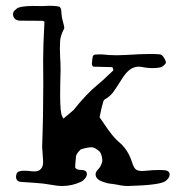

<svg xmlns="http://www.w3.org/2000/svg" viewBox="-20 -616 626 656"><path d="M418 19.5Q399.4 19.5 380.9 15.1Q361.3 11.7 357.4 11.7Q345.7 10.3 336.9 6.8Q306.6 -1.5 306.6 -20.5Q306.6 -28.8 315.7 -37.8Q324.7 -46.9 329.6 -64.5Q329.6 -84.5 321.3 -97.2Q304.7 -112.8 293.5 -112.8Q277.8 -112.8 255.9 -105.5Q242.2 -92.8 239.7 -82.5Q236.8 -51.3 236.8 -44.4Q236.8 -41 243.7 -37.6Q247.6 -35.6 254.9 -35.6Q276.9 -35.6 276.9 -21.5Q276.9 -13.7 270.5 -6.1Q264.2 1.5 257.3 4.9Q226.1 19.5 192.4 19.5Q176.3 19.5 159.7 16.1Q128.4 10.3 96.4 8.5Q64.5 6.8 57.1 5.9Q34.7 5.9 34.7 -12.2Q35.6 -26.9 43.7 -29.8Q51.8 -32.7 60.1 -32.7Q73.2 -32.7 88.9 -30.8L96.7 -30.3Q127.4 -30.3 127.4 -63.5L124 -115.2Q127.9 -217.8 127.9 -332.5L127.4 -413.1Q127.4 -456.5 131.8 -541Q131.8 -543 125.5 -544.9L46.4 -545.4Q24.4 -548.3 24.4 -568.8Q25.4 -576.2 29.3 -579.6Q33.2 -583 37.1 -586.4Q45.4 -594.7 90.8 -595.7L125 -595.2L145.5 -596.2Q179.7 -596.2 184.8 -591.6Q189.9 -586.9 189.9 -570.8Q190.9 -556.6 194.3 -544.7Q197.8 -532.7 199.7 -521.5Q199.7 -519 198.7 -517.6Q186.5 -494.1 185.5 -476.8Q184.6 -459.5 184.6 -448.7Q184.6 -434.6 185.5 -420.4Q187 -402.3 187 -376Q185.5 -324.7 185.5 -293.9Q185.5 -229.5 192.4 -218.8L196.8 -210.9Q211.4 -223.6 231 -239.7Q276.4 -296.4 312 -325.2Q323.7 -334 366.2 -374.5L367.2 -378.4Q364.7 -386.2 363.3 -386.2Q361.8 -386.2 360.4 -386.7L298.8 -388.2Q293.9 -392.1 293.9 -397.9Q295.4 -418 297.1 -423.1Q298.8 -428.2 303.5 -429.2Q308.1 -430.2 327.6 -430.2Q353.5 -427.2 378.9 -427.2Q394.5 -427.2 409.7 -428.2Q462.9 -431.6 494.6 -431.6Q511.2 -431.6 527.3 -430.2Q531.7 -429.2 535.6 -425Q539.6 -420.9 543.2 -413.6Q546.9 -406.2 546.9 -402.8Q546.9 -397.9 536.1 -389.6Q527.8 -383.3 500.5 -383.3Q486.3 -383.3 472.7 -385.7Q462.4 -388.2 453.6 -388.2Q422.9 -388.2 398.4 -349.1Q372.6 -308.6 366.2 -300.3Q354.5 -285.2 336.4 -275.4Q331.1 -270.5 320.3 -215.3L334 -195.3Q365.7 -147.5 386.2 -130.9Q417 -105.5 430.7 -63Q437.5 -41 445.3 -36.4Q453.1 -31.7 464.8 -31.7Q471.2 -31.7 479.5 -32.7Q502 -35.2 524.4 -35.2L539.6 -34.7Q559.6 -33.7 559.6 -19.5Q559.6 -8.8 546.4 2Q529.3 16.6 418 19.5Z"/></svg>

Font: X Typewriter
Style: Regular
Weight: 400
Monospace: yes
Designer: GGBot
Version: 0.50